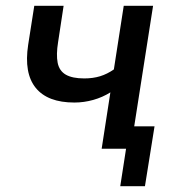

<svg xmlns="http://www.w3.org/2000/svg" viewBox="-20 -512 603 661"><path d="M394 129 414 0H334L346 -77H512L479 129ZM330 0 360 -194Q333 -177 301 -168Q269 -159 236 -159Q144 -159 103 -209.5Q62 -260 77 -358L98 -492H199L180 -367Q173 -324 178.5 -296Q184 -268 206.5 -255Q229 -242 270 -242Q300 -242 324.5 -249.5Q349 -257 372 -273L406 -492H507L430 0Z"/></svg>

Font: Nunito Sans 10pt SemiCondensed SemiBold
Style: Italic
Weight: 600
Width: 4
Italic angle: -9°
Designer: Vernon Adams
Foundry: Vernon Adams
Version: Version 3.101;gftools[0.9.27]